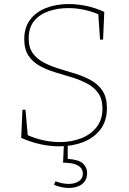

<svg xmlns="http://www.w3.org/2000/svg" viewBox="-20 -718 638 950"><path d="M122 -528Q122 -482 143 -453.5Q164 -425 198.5 -407.5Q233 -390 274.5 -377.5Q316 -365 357 -352Q398 -339 432.5 -319.5Q467 -300 488 -267.5Q509 -235 509 -183Q509 -119 476.5 -77Q444 -35 390.5 -14.5Q337 6 273 6Q227 6 179 -4.5Q131 -15 85 -36L91 -175H106L118 -41L113 -51Q153 -33 194.5 -24Q236 -15 276 -15Q333 -15 381 -33.5Q429 -52 458 -89Q487 -126 487 -181Q487 -228 466 -257.5Q445 -287 410.5 -305Q376 -323 335 -335.5Q294 -348 252.5 -360.5Q211 -373 176.5 -392Q142 -411 121 -442.5Q100 -474 100 -524Q100 -582 129 -620.5Q158 -659 208 -678.5Q258 -698 320 -698Q363 -698 408 -688.5Q453 -679 496 -659L490 -522H475L466 -653L474 -644Q440 -660 399 -669Q358 -678 317 -678Q267 -678 222 -663Q177 -648 149.5 -615Q122 -582 122 -528ZM320 212Q303 212 284 208Q265 204 247 196L255 179Q270 185 287 188.5Q304 192 320 192Q349 192 369.5 179Q390 166 390 141Q390 124 379.5 112Q369 100 347.5 93.5Q326 87 292 87L296 0H315V68Q371 72 391 91.5Q411 111 411 138Q411 163 399 179.5Q387 196 366.5 204Q346 212 320 212Z"/></svg>

Font: Bitter Thin
Style: Regular
Weight: 100
Designer: Sol Matas, and Bitter project Authors
Foundry: Sol Matas
Version: Version 2.002